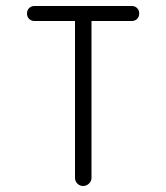

<svg xmlns="http://www.w3.org/2000/svg" viewBox="-20 -620 554 640"><path d="M95 -550Q84 -550 77 -557Q70 -564 70 -575Q70 -586 77 -593Q84 -600 95 -600H419Q430 -600 437 -593Q444 -586 444 -575Q444 -564 437 -557Q430 -550 419 -550H285V-27Q285 -16 276.5 -8Q268 0 257 0Q246 0 238 -8Q230 -16 230 -27V-550Z"/></svg>

Font: RIT Ala
Style: Regular
Weight: 400
Designer: Radhakrishan VN, Aswathy J
Version: 1.0